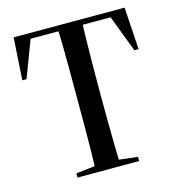

<svg xmlns="http://www.w3.org/2000/svg" viewBox="-101 -751 775 839"><g transform="rotate(-15 287.0 -332.0)"><path d="M147 0V-19L261 -32H313L426 -19V0ZM231 0Q233 -40 234 -93Q235 -146 235 -203.5Q235 -261 235 -313V-357Q235 -409 235 -465Q235 -521 234 -572.5Q233 -624 231 -664H343Q341 -624 340 -572Q339 -520 338.5 -464.5Q338 -409 338 -357V-313Q338 -261 338.5 -203.5Q339 -146 340 -93Q341 -40 343 0ZM24 -473 36 -664H538L550 -473H531L463 -652L500 -639H74L111 -652L43 -473Z"/></g></svg>

Font: Source Serif 4 60pt SemiBold
Style: Regular
Weight: 600
Version: Version 4.004;hotconv 1.0.116;makeotfexe 2.5.65601